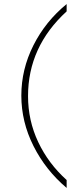

<svg xmlns="http://www.w3.org/2000/svg" viewBox="-20 -838 373 945"><path d="M308 -818V-782Q118 -608 118 -365Q118 -245 168 -139Q218 -33 308 48V87Q205 0 145 -119Q85 -238 85 -367.5Q85 -497 144.5 -615Q204 -733 308 -818Z"/></svg>

Font: Poiret One
Style: Regular
Weight: 400
Designer: Denis Masharov
Foundry: Denis Masharov
Version: Version 1.001